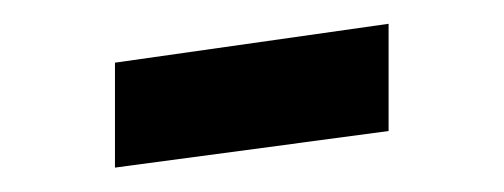

<svg xmlns="http://www.w3.org/2000/svg" viewBox="-20 -297 417 159"><path d="M75.2 -158.2V-245.1L301.8 -277.3V-188.5Z"/></svg>

Font: Crimson Pro ExtraLight SemiBold
Style: Regular
Weight: 600
Version: Version 1.002